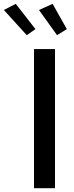

<svg xmlns="http://www.w3.org/2000/svg" viewBox="-98 -984 387 1004"><path d="M189.6 0H79.9V-727.3H189.6ZM105.8 -931.8 177.2 -963.8 251.4 -831.7 200.3 -800.1ZM-77.8 -931.8 -15.6 -963.8 87.4 -831.7 41.9 -800.1Z"/></svg>

Font: Cannonade Med
Style: Regular
Weight: 500
Designer: Rasmus Andersson
Foundry: rsms
Version: Version 3.012;git-f93a4a705